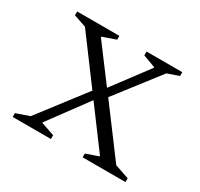

<svg xmlns="http://www.w3.org/2000/svg" viewBox="-123 -715 906 870"><g transform="rotate(30 330.0 -280.0)"><path d="M35 0V-20L104 -44L288 -284L114 -518L49 -540V-560H270V-540L201 -516V-512L339 -328L477 -512V-516L412 -540V-560H599V-540L539 -519L365 -294L551 -45L625 -20V0H401V-20L465 -42V-46L314 -249L165 -47V-44L235 -20V0Z"/></g></svg>

Font: Spectral SC Light
Style: Regular
Weight: 300
Designer: Jean-Baptiste Levee
Foundry: Production Type
Version: Version 2.001